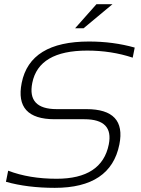

<svg xmlns="http://www.w3.org/2000/svg" viewBox="-20 -904 680 929"><path d="M8.8 -24.4 19.5 -78.1Q121.6 -39.1 253.9 -39.1Q473.1 -39.1 506.3 -205.1Q530.8 -327.1 388.2 -327.1H244.6Q49.8 -327.1 85 -502.9Q125 -703.1 410.6 -703.1Q527.8 -703.1 631.8 -673.8L622.1 -625Q519 -659.2 401.9 -659.2Q167.5 -659.2 136.2 -502.9Q110.8 -376 254.4 -376H397.9Q591.8 -376 557.6 -205.1Q515.6 4.9 245.1 4.9Q112.8 4.9 8.8 -24.4ZM446.8 -883.8H524.4L384.3 -767.1H343.3Z"/></svg>

Font: Sansation Light
Style: Light Italic
Weight: 300
Designer: Bernd Montag
Version: Version 1.301